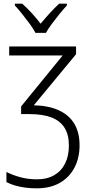

<svg xmlns="http://www.w3.org/2000/svg" viewBox="-20 -785 484 1045"><path d="M394 -532V-490L164 -212Q245 -210 300.5 -184.5Q356 -159 384.5 -111.5Q413 -64 413 6Q413 75 385 128Q357 181 305 210.5Q253 240 180 240Q146 240 116.5 236Q87 232 61.5 224.5Q36 217 15 206V151Q48 168 90.5 179.5Q133 191 182 191Q236 191 275 168.5Q314 146 334.5 104.5Q355 63 355 7Q355 -52 331 -90Q307 -128 259.5 -146Q212 -164 141 -164H95V-206L321 -483H30V-532ZM344 -755Q326 -736 304 -709Q282 -682 262 -655Q242 -628 230 -606H173Q162 -628 142 -655Q122 -682 100.5 -709Q79 -736 61 -755V-765H101Q127 -742 153.5 -713Q180 -684 201 -656Q224 -684 250.5 -713Q277 -742 302 -765H344Z"/></svg>

Font: Noto Sans Display Light
Style: Regular
Weight: 300
Designer: Monotype Design Team
Foundry: Monotype Imaging Inc.
Version: Version 2.003